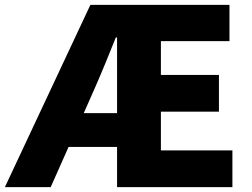

<svg xmlns="http://www.w3.org/2000/svg" viewBox="-39 -764 1029 784"><path d="M303 -302 348 -404C376 -467 405 -539 434 -611H439V-302ZM618 -150V-308H855V-458H618V-596H898V-744H330L-19 0H168L241 -164H439V0H910V-150Z"/></svg>

Font: Noto Sans T Chinese Black
Style: Bold
Weight: 900
Designer: Ryoko NISHIZUKA (kana & ideographs); Paul D. Hunt (Latin, Greek & Cyrillic); Wenlong ZHANG (bopomofo); Sandoll Communica
Foundry: Adobe Systems Incorporated
Version: Version 1.000;PS 1;hotconv 1.0.78;makeotf.lib2.5.61930